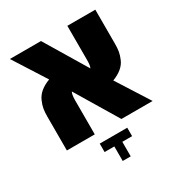

<svg xmlns="http://www.w3.org/2000/svg" viewBox="-195 -771 1062 1127"><g transform="rotate(-30 336.5 -207.0)"><path d="M56.6 0V-230Q56.6 -259.3 60.5 -282.2Q64.5 -305.2 76.2 -331.1Q99.6 -384.8 174.8 -413.1L35.2 -632.3H246.1L417 -348.1Q420.9 -356.4 422.9 -367.7Q424.8 -379.9 424.8 -400.9V-632.3H614.3V-402.3Q614.3 -372.1 610.6 -349.9Q606.9 -327.6 595.7 -301.8Q573.7 -248.5 498 -219.7L637.7 0H426.3L254.9 -285.2Q251 -278.8 248.5 -267.1Q245.6 -253.4 245.6 -231.4V0ZM309.6 217.3V118.7H243.7V61.5H430.2V118.7H363.8V217.3Z"/></g></svg>

Font: Open Sans ExtraBold
Style: Regular
Weight: 800
Designer: Monotype Design Team
Foundry: Monotype Imaging Inc.
Version: Version 3.003; ttfautohint (v1.8.4)